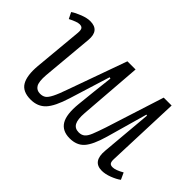

<svg xmlns="http://www.w3.org/2000/svg" viewBox="-90 -776 1047 1047"><g transform="rotate(45 434.0 -252.5)"><path d="M14 -480Q34 -494 66.5 -506.5Q99 -519 123 -519Q195 -519 188 -440L161 -140Q157 -87 169.5 -66Q182 -45 209 -45Q228 -45 241 -53.5Q254 -62 268 -89.5Q282 -117 301 -172L421 -507H484L456 -143Q452 -91 464.5 -68Q477 -45 507 -45Q528 -45 541.5 -56Q555 -67 566 -94Q577 -121 593 -169L701 -507H762L746 -79Q745 -59 750.5 -50Q756 -41 772 -41Q795 -41 835 -64L853 -25Q833 -10 801.5 2Q770 14 744 14Q672 14 680 -76L706 -373L700 -375L633 -138Q609 -54 579 -20.5Q549 13 495 13Q438 13 413.5 -27Q389 -67 398 -155Q403 -210 409.5 -264.5Q416 -319 422 -375L414 -377L341 -142Q314 -55 281.5 -20.5Q249 14 195 14Q133 14 110 -25.5Q87 -65 94 -144L120 -425Q122 -448 116 -457Q110 -466 94 -466Q75 -466 32 -444Z"/></g></svg>

Font: Literata 12pt Light
Style: Italic
Weight: 300
Italic angle: -2°
Designer: Latin by Veronika Burian and Jose Scaglione. Greek by Irene Vlachou. Cyrillic by Vera Evstafieva
Foundry: TypeTogether
Version: Version 3.002